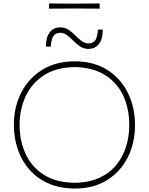

<svg xmlns="http://www.w3.org/2000/svg" viewBox="-20 -1079 859 1108"><path d="M413 9Q327 9 261 -19.8Q195 -48.5 150.2 -99.5Q105.5 -150.5 82.8 -216.8Q60 -283 60 -358Q60 -461.5 102.8 -544.8Q145.5 -628 224.2 -676.5Q303 -725 411 -725Q521 -725 598.8 -675.8Q676.5 -626.5 717.8 -543.2Q759 -460 759 -358Q759 -253 716.8 -170Q674.5 -87 596.8 -39Q519 9 413 9ZM411 -24Q494 -25.5 553.5 -53Q613 -80.5 651.2 -127.2Q689.5 -174 707.8 -233.5Q726 -293 726 -358Q726 -452.5 691 -527.2Q656 -602 586 -646Q516 -690 411 -692Q302.5 -690 232 -643.5Q161.5 -597 127.2 -521.8Q93 -446.5 93 -358Q93 -269 126.5 -193.8Q160 -118.5 230.2 -72.2Q300.5 -26 411 -24ZM490 -797Q463 -797 442.5 -810.8Q422 -824.5 404 -842.8Q386 -861 367.8 -875.2Q349.5 -889.5 327 -890Q300 -888.5 287.8 -870.2Q275.5 -852 273 -810H245Q245 -864 267 -892.5Q289 -921 328 -921Q355 -921 375.5 -907.2Q396 -893.5 414 -875.2Q432 -857 450.2 -843Q468.5 -829 491 -828Q519 -829.5 530.5 -847.8Q542 -866 545 -908H573Q573 -854 551 -825.5Q529 -797 490 -797ZM263 -1029V-1059Q296 -1058.5 332.8 -1058.5Q369.5 -1058.5 409 -1058Q449 -1058.5 485.5 -1058.5Q522 -1058.5 555 -1059V-1029Q522 -1029.5 485.5 -1029.5Q449 -1029.5 409 -1030Q369.5 -1029.5 332.8 -1029.5Q296 -1029.5 263 -1029Z"/></svg>

Font: Commissioner Loud Thin
Style: Regular
Weight: 100
Designer: Kostas Bartsokas
Foundry: Kostas Bartsokas
Version: Version 1.000; ttfautohint (v1.8.3)